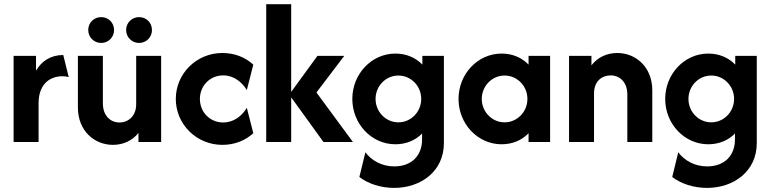

<svg xmlns="http://www.w3.org/2000/svg" viewBox="-20 -687 3728 929"><path d="M45.8 0H166.7V-188.2C166.7 -271.5 213.2 -318.1 282.6 -318.1C293.1 -318.1 303.5 -316.7 312.5 -313.9L286.1 -420.8C227.1 -420.8 182.6 -393.1 154.2 -345.1V-416.7H45.8Z M469.4 -479.2C504.9 -479.2 531.9 -506.9 531.9 -541.7C531.9 -577.1 504.9 -604.2 469.4 -604.2C434.7 -604.2 406.9 -577.1 406.9 -541.7C406.9 -506.9 434.7 -479.2 469.4 -479.2ZM652.8 -479.2C688.2 -479.2 715.3 -506.9 715.3 -541.7C715.3 -577.1 688.2 -604.2 652.8 -604.2C618.1 -604.2 590.3 -577.1 590.3 -541.7C590.3 -506.9 618.1 -479.2 652.8 -479.2ZM526.4 13.9C575.7 13.9 620.1 -6.2 650 -43.8V0H759.7V-416.7H638.9V-181.9C638.9 -125 600 -94.4 558.3 -94.4C506.9 -94.4 477.8 -136.8 477.8 -183.3V-416.7H356.9V-167.4C356.9 -52.1 438.2 13.9 526.4 13.9Z M1055.6 13.9C1113.2 13.9 1165.3 -5.6 1205.6 -42.4L1174.3 -165.3C1151.4 -127.1 1111.8 -94.4 1060.4 -94.4C995.1 -94.4 947.2 -145.1 947.2 -208.3C947.2 -271.5 995.1 -322.2 1060.4 -322.2C1111.8 -322.2 1151.4 -288.9 1174.3 -251.4L1205.6 -374.3C1165.3 -411.1 1113.2 -430.6 1055.6 -430.6C931.2 -430.6 830.6 -331.2 830.6 -208.3C830.6 -85.4 931.2 13.9 1055.6 13.9Z M1268.1 0H1388.9V-216L1545.1 0H1687.5L1511.1 -239.6L1645.8 -416.7H1516L1388.9 -242.4V-666.7H1268.1Z M1887.5 222.2C2015.3 222.2 2127.8 142.4 2127.8 5.6V-416.7H2023.6V-374.3C1991.7 -407.6 1946.5 -427.8 1893.1 -427.8C1777.8 -427.8 1684.7 -329.2 1684.7 -208.3C1684.7 -87.5 1777.8 11.1 1893.1 11.1C1945.8 11.1 1990.3 -8.3 2022.2 -41V-11.8C2022.2 64.6 1972.9 118.1 1887.5 118.1C1827.1 118.1 1777.8 89.6 1747.9 50L1718.8 169.4C1761.1 202.1 1822.2 222.2 1887.5 222.2ZM1907.6 -95.1C1846.5 -95.1 1797.2 -145.8 1797.2 -208.3C1797.2 -270.8 1846.5 -321.5 1907.6 -321.5C1968.8 -321.5 2018.1 -270.8 2018.1 -208.3C2018.1 -145.8 1968.8 -95.1 1907.6 -95.1Z M2406.9 11.1C2460.4 11.1 2505.6 -9 2537.5 -42.4V0H2641.7V-416.7H2537.5V-374.3C2505.6 -407.6 2460.4 -427.8 2406.9 -427.8C2291.7 -427.8 2198.6 -329.2 2198.6 -208.3C2198.6 -87.5 2291.7 11.1 2406.9 11.1ZM2421.5 -95.1C2360.4 -95.1 2311.1 -145.8 2311.1 -208.3C2311.1 -270.8 2360.4 -321.5 2421.5 -321.5C2482.6 -321.5 2531.9 -270.8 2531.9 -208.3C2531.9 -145.8 2482.6 -95.1 2421.5 -95.1Z M2733.3 0H2854.2V-234.7C2854.2 -295.1 2893.1 -322.2 2934.7 -322.2C2986.1 -322.2 3015.3 -279.9 3015.3 -233.3V0H3136.1V-249.3C3136.1 -364.6 3054.9 -430.6 2966.7 -430.6C2916.7 -430.6 2871.5 -409.7 2841.7 -370.8V-416.7H2733.3Z M3401.4 222.2C3529.2 222.2 3641.7 142.4 3641.7 5.6V-416.7H3537.5V-374.3C3505.6 -407.6 3460.4 -427.8 3406.9 -427.8C3291.7 -427.8 3198.6 -329.2 3198.6 -208.3C3198.6 -87.5 3291.7 11.1 3406.9 11.1C3459.7 11.1 3504.2 -8.3 3536.1 -41V-11.8C3536.1 64.6 3486.8 118.1 3401.4 118.1C3341 118.1 3291.7 89.6 3261.8 50L3232.6 169.4C3275 202.1 3336.1 222.2 3401.4 222.2ZM3421.5 -95.1C3360.4 -95.1 3311.1 -145.8 3311.1 -208.3C3311.1 -270.8 3360.4 -321.5 3421.5 -321.5C3482.6 -321.5 3531.9 -270.8 3531.9 -208.3C3531.9 -145.8 3482.6 -95.1 3421.5 -95.1Z"/></svg>

Font: Afacad
Style: Bold
Weight: 700
Designer: Kristian Moeller
Foundry: Dicotype
Version: Version 1.000